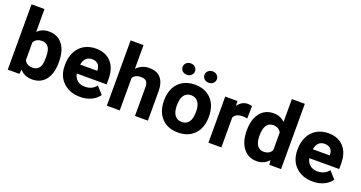

<svg xmlns="http://www.w3.org/2000/svg" viewBox="-40 -1333 3693 1964"><g transform="rotate(20 1806.5 -351.0)"><path d="M368.7 -165.5Q378.4 -194.8 378.4 -255.9Q378.4 -329.1 354.5 -362.8Q330.6 -395.5 282.7 -395.5Q219.2 -395.5 194.8 -346.7V-154.8Q219.7 -105.5 283.7 -105.5Q348.1 -105 368.7 -165.5ZM519 -253.9V-246.6Q519 -126 466.8 -58.6Q414.6 9.3 318.8 9.3Q236.8 9.3 186 -48.3L181.2 -2.9L180.7 0H177.7H57.1H53.7V-3.4V-708V-710.9H57.1H191.4H194.8V-708V-461.9Q242.7 -511.2 317.9 -511.2Q413.1 -511.2 466.3 -443.4Q519 -376 519 -253.9Z M828.1 -396Q788.6 -396 763.7 -371.1Q739.7 -346.7 732.4 -301.8H917.5V-309.1Q916.5 -351.1 893.6 -373.5Q870.6 -396 828.1 -396ZM843.3 9.3Q728.5 9.3 657.2 -58.6Q586.9 -126.5 586.9 -238.8V-251.5Q586.9 -326.7 616.7 -386.7Q646.5 -446.3 700.7 -478.5Q756.8 -511.2 828.6 -511.2Q935.5 -511.2 995.6 -445.8Q1055.7 -380.9 1055.7 -261.7V-207.5V-204.1H1052.2H731Q738.3 -160.2 769.5 -133.3Q802.2 -105.5 852.5 -105.5Q930.7 -105.5 973.1 -160.2L975.6 -163.1L978 -160.2L1043.9 -86.4L1045.9 -84.5L1044.4 -82.5Q1013.7 -39.1 961.4 -15.1Q935.1 -2.9 905.5 3.2Q876 9.3 843.3 9.3Z M1272.9 -708V-452.6Q1328.1 -511.2 1409.2 -511.2Q1493.2 -511.2 1535.2 -463.4Q1578.6 -414.6 1579.1 -320.8V-3.4V0H1575.7H1441.4H1438.5V-3.4V-315.9Q1438.5 -356.9 1419.9 -376.5Q1401.9 -395.5 1358.4 -395.5Q1299.8 -395.5 1272.9 -353.5V-3.4V0H1269.5H1135.3H1132.3V-3.4V-708V-710.9H1135.3H1269.5H1272.9Z M1831.5 -359.9Q1804.2 -323.2 1804.2 -246.1Q1804.2 -177.2 1831.5 -141.1Q1858.4 -105.5 1908.2 -105.5Q1956.5 -105.5 1983.9 -140.6Q2011.2 -176.3 2011.2 -255.4Q2011.2 -322.8 1983.9 -359.9Q1956.5 -396 1907.2 -396Q1858.4 -396 1831.5 -359.9ZM1663.6 -249.5V-255.4Q1663.6 -329.6 1692.4 -388.2Q1721.7 -446.8 1776.4 -478.5Q1832 -510.7 1907.2 -511.2Q2013.2 -511.2 2078.4 -449Q2143.6 -386.7 2150.9 -279.8L2151.9 -246.1Q2151.9 -130.9 2086.4 -60.5Q2021 9.3 1908.2 9.3Q1794.9 9.3 1729 -60.5Q1663.6 -130.4 1663.6 -249.5ZM1962.4 -638.7Q1962.4 -665 1982.2 -682.9Q2002 -700.7 2030.3 -700.7Q2059.1 -700.7 2078.4 -682.6Q2097.7 -664.6 2097.7 -638.7Q2097.7 -613.3 2079.1 -595Q2060.5 -576.7 2030.3 -576.7Q2000 -576.7 1981.2 -595Q1962.4 -613.3 1962.4 -638.7ZM1859.9 -638.7Q1859.9 -612.8 1840.8 -595Q1821.8 -577.1 1792 -577.1Q1761.7 -577.1 1743.2 -595.2Q1724.6 -613.3 1724.6 -638.7Q1724.6 -664.1 1743.2 -682.4Q1761.7 -700.7 1792 -700.7Q1822.3 -700.7 1841.1 -682.4Q1859.9 -664.1 1859.9 -638.7Z M2526.9 -369.1 2523.4 -369.6Q2496.1 -373.5 2475.6 -373.5Q2402.3 -373.5 2378.9 -325.2V-3.4V0H2376H2241.7H2238.3V-3.4V-498.5V-502H2241.7H2368.2H2371.6V-499L2374.5 -449.2Q2415 -511.2 2483.9 -511.2Q2506.8 -511.2 2526.4 -504.9L2528.8 -504.4V-502L2526.9 -373Z M2801.3 -395.5Q2704.1 -395.5 2704.1 -245.1Q2704.1 -177.2 2729 -141.1Q2753.4 -106 2800.3 -106Q2861.8 -106 2887.7 -154.8V-346.7Q2862.3 -395.5 2801.3 -395.5ZM2617.7 -61Q2563.5 -130.9 2563.5 -254.4Q2563.5 -371.6 2616.7 -441.4Q2670.4 -511.2 2765.6 -511.2Q2838.4 -511.2 2887.7 -461.4V-708V-710.9H2890.6H3025.4H3028.8V-708V-3.4V0H3025.4H2904.3H2901.4L2900.9 -2.9L2895.5 -48.8Q2843.8 9.3 2764.6 9.3Q2672.4 9.3 2617.7 -61Z M3359.9 -396Q3320.3 -396 3295.4 -371.1Q3271.5 -346.7 3264.2 -301.8H3449.2V-309.1Q3448.2 -351.1 3425.3 -373.5Q3402.3 -396 3359.9 -396ZM3375 9.3Q3260.3 9.3 3189 -58.6Q3118.7 -126.5 3118.7 -238.8V-251.5Q3118.7 -326.7 3148.4 -386.7Q3178.2 -446.3 3232.4 -478.5Q3288.6 -511.2 3360.4 -511.2Q3467.3 -511.2 3527.3 -445.8Q3587.4 -380.9 3587.4 -261.7V-207.5V-204.1H3584H3262.7Q3270 -160.2 3301.3 -133.3Q3334 -105.5 3384.3 -105.5Q3462.4 -105.5 3504.9 -160.2L3507.3 -163.1L3509.8 -160.2L3575.7 -86.4L3577.6 -84.5L3576.2 -82.5Q3545.4 -39.1 3493.2 -15.1Q3466.8 -2.9 3437.3 3.2Q3407.7 9.3 3375 9.3Z"/></g></svg>

Font: MAUL Bold
Style: Bold
Weight: 700
Designer: MAUL
Version: Version 1.0; 2020; ttfautohint (v1.8.3)